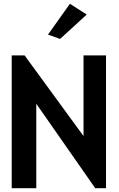

<svg xmlns="http://www.w3.org/2000/svg" viewBox="-20 -996 632 1016"><path d="M484 0H541V-703H422V-276L110 -703H42V0H172V-447ZM234 -813 298 -790 439 -919 350 -976Z"/></svg>

Font: Bluebird
Style: Nrw
Weight: 400
Designer: Jasper
Foundry: Cannot Into Space Fonts
Version: Version 0.98